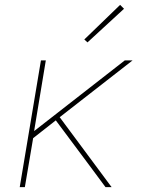

<svg xmlns="http://www.w3.org/2000/svg" viewBox="-20 -768 640 788"><path d="M61 0 148 -520H168L120 -230L492 -520H524L225 -287L438 0H413L344 -93L209 -274L116 -201L82 0ZM339 -594 326 -606 473 -748 489 -732Z"/></svg>

Font: Iosevka SS04 Thin Extended
Style: Italic
Weight: 100
Width: 7
Italic angle: -9°
Monospace: yes
Designer: Belleve Invis
Foundry: Belleve Invis
Version: Version 19.0.0; ttfautohint (v1.8.4)